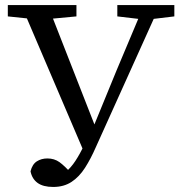

<svg xmlns="http://www.w3.org/2000/svg" viewBox="-20 -690 722 761"><path d="M101 -11Q108 -39 126 -50.5Q144 -62 168 -62Q195 -62 215.5 -47.5Q236 -33 269 4L234 18L239 -7Q261 -25 279 -52.5Q297 -80 313.5 -115Q330 -150 349 -194H353L442 -411L551 -670H614L360 -107Q340 -61 317 -25Q294 11 263.5 31Q233 51 191 51Q151 51 129 35Q107 19 101 -11ZM11 -625V-670H283V-625L155 -613H126ZM445 -625V-670H671V-625L571 -613H547ZM314 -85 64 -670H169L360 -182Z"/></svg>

Font: Source Serif 4 18pt
Style: Regular
Weight: 400
Designer: Frank Grießhammer
Foundry: Adobe Systems Incorporated
Version: Version 4.004;hotconv 1.0.116;makeotfexe 2.5.65601